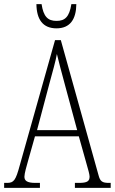

<svg xmlns="http://www.w3.org/2000/svg" viewBox="-21 -908 555 928"><path d="M252 -771C318 -771 347 -815 348 -888H324C314 -826 293 -807 252 -807C210 -807 189 -828 180 -888H155C156 -814 186 -771 252 -771ZM-1 0H172V-24H150C109 -24 97 -35 97 -54C97 -70 108 -107 115 -132L148 -249H360L397 -117C404 -93 412 -65 412 -55C412 -33 402 -24 361 -24H341V0H514V-24H506C473 -24 463 -31 455 -62L273 -714H245L74 -107C55 -37 46 -24 13 -24H-1ZM158 -279 218 -505C233 -561 248 -612 254 -647C262 -613 275 -564 295 -490L352 -279Z"/></svg>

Font: Noto Serif Georgian ExtraCondensed ExtraLight
Style: Regular
Weight: 200
Width: 2
Designer: Monotype Design Team, Akaki Razmadze
Foundry: Google LLC
Version: Version 2.003